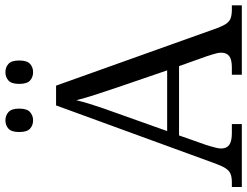

<svg xmlns="http://www.w3.org/2000/svg" viewBox="-126 -824 949 738"><g transform="rotate(-90 349.0 -454.5)"><path d="M-0.3 0V-38.3H18Q38 -38.3 50.5 -43.5Q63 -48.7 72.3 -63.5Q81.7 -78.3 92 -107.7L313.3 -714H389.3L611 -93.3Q619.7 -70.7 628.2 -58.8Q636.7 -47 649.2 -42.7Q661.7 -38.3 682 -38.3H698V0H431.3V-38.3H460Q489 -38.3 502.5 -48.2Q516 -58 516 -79.7Q516 -87 513.7 -96.7Q511.3 -106.3 508.2 -116.2Q505 -126 502.7 -133.7L464.3 -241.3H198L162.3 -140Q159.3 -131.7 156.2 -120.5Q153 -109.3 150.3 -98.2Q147.7 -87 147.7 -79.7Q147.7 -58 161.8 -48.2Q176 -38.3 206.7 -38.3H241.7V0ZM214.7 -287H448L384 -474Q370 -515.3 356 -558.2Q342 -601 333.3 -636Q328 -614 320.5 -589.2Q313 -564.3 303.7 -537.2Q294.3 -510 284.3 -482.7ZM441 -802.3Q422 -802.3 409 -814Q396 -825.7 396 -855.7Q396 -885.3 409 -897Q422 -908.7 441 -908.7Q460 -908.7 473 -897Q486 -885.3 486 -855.7Q486 -825.7 473 -814Q460 -802.3 441 -802.3ZM256 -802.3Q237 -802.3 224 -814Q211 -825.7 211 -855.7Q211 -885.3 224 -897Q237 -908.7 256 -908.7Q274.3 -908.7 287.7 -897Q301 -885.3 301 -855.7Q301 -825.7 287.7 -814Q274.3 -802.3 256 -802.3Z"/></g></svg>

Font: Noto Serif Hentaigana ExtraLight
Style: Regular
Weight: 200
Designer: Kazuhiro Yamada
Foundry: nipponia
Version: Version 1.000